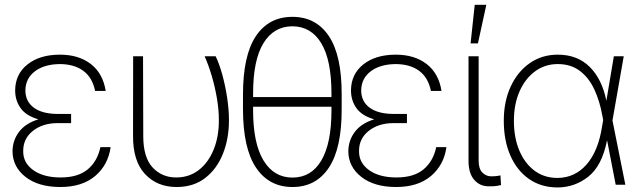

<svg xmlns="http://www.w3.org/2000/svg" viewBox="-20 -785 2710 816"><path d="M282.2 -290V-261.7H224.1Q161.6 -261.7 119.9 -228.8Q78.1 -195.8 78.6 -142.6Q78.1 -92.8 121.6 -61.8Q165 -30.8 237.8 -30.8Q311.5 -30.8 352.8 -65.2Q394 -99.6 406.7 -159.7H450.2Q439.5 -83.5 384.3 -36.9Q329.1 9.8 236.3 9.8Q143.6 9.8 88.6 -33Q33.7 -75.7 33.2 -142.1Q33.7 -189 61.3 -225.1Q88.9 -261.2 143.1 -277.8Q90.8 -293 67.6 -325.4Q44.4 -357.9 44.4 -400.9Q44.9 -470.2 97.2 -511.5Q149.4 -552.7 234.9 -552.7Q314.5 -552.7 366 -512.9Q417.5 -473.1 429.2 -398.4H384.3Q372.6 -455.6 334.2 -483.9Q295.9 -512.2 234.9 -512.7Q168.5 -512.2 128.7 -482.2Q88.9 -452.1 87.9 -401.9Q87.4 -355 122.8 -328.1Q158.2 -301.3 224.1 -300.8H282.2Z M545.9 -545.9H587.9L588.9 -206.1Q588.9 -116.2 628.4 -73.5Q668 -30.8 728.5 -30.8Q784.2 -30.8 825 -62.5Q865.7 -94.2 888.2 -149.7Q910.6 -205.1 910.2 -275.4Q910.2 -317.9 902.1 -366Q894 -414.1 880.4 -460.9Q866.7 -507.8 849.6 -545.9H896.5Q911.6 -515.1 924.6 -468.3Q937.5 -421.4 945.3 -370.1Q953.1 -318.8 953.1 -273.9Q953.1 -195.3 927.2 -130.9Q901.4 -66.4 851.8 -28.3Q802.2 9.8 730.5 9.8Q647.9 9.8 596.4 -45.2Q544.9 -100.1 545.4 -208Z M1432.1 -383.3V-321.3Q1432.6 -155.3 1377.9 -72.8Q1323.2 9.8 1223.1 9.8Q1123 9.8 1067.9 -72.8Q1012.7 -155.3 1012.7 -321.3V-383.3Q1012.7 -549.3 1067.4 -631.3Q1122.1 -713.4 1222.7 -713.4Q1323.2 -713.4 1377.9 -631.3Q1432.6 -549.3 1432.1 -383.3ZM1388.7 -315.9V-331.5H1055.7V-315.9Q1055.7 -175.8 1099.9 -103Q1144 -30.3 1223.1 -30.3Q1302.7 -30.3 1345.7 -103Q1388.7 -175.8 1388.7 -315.9ZM1055.7 -372.6H1388.7V-388.7Q1388.7 -529.3 1345.5 -601.1Q1302.2 -672.9 1222.7 -673.3Q1143.1 -672.9 1099.4 -601.1Q1055.7 -529.3 1055.7 -388.7Z M1709.5 -290V-261.7H1651.4Q1588.9 -261.7 1547.1 -228.8Q1505.4 -195.8 1505.9 -142.6Q1505.4 -92.8 1548.8 -61.8Q1592.3 -30.8 1665 -30.8Q1738.8 -30.8 1780 -65.2Q1821.3 -99.6 1834 -159.7H1877.4Q1866.7 -83.5 1811.5 -36.9Q1756.3 9.8 1663.6 9.8Q1570.8 9.8 1515.9 -33Q1460.9 -75.7 1460.4 -142.1Q1460.9 -189 1488.5 -225.1Q1516.1 -261.2 1570.3 -277.8Q1518.1 -293 1494.9 -325.4Q1471.7 -357.9 1471.7 -400.9Q1472.2 -470.2 1524.4 -511.5Q1576.7 -552.7 1662.1 -552.7Q1741.7 -552.7 1793.2 -512.9Q1844.7 -473.1 1856.4 -398.4H1811.5Q1799.8 -455.6 1761.5 -483.9Q1723.1 -512.2 1662.1 -512.7Q1595.7 -512.2 1555.9 -482.2Q1516.1 -452.1 1515.1 -401.9Q1514.6 -355 1550 -328.1Q1585.4 -301.3 1651.4 -300.8H1709.5Z M1971.2 -545.9H2014.2V-101.6Q2014.2 -67.9 2030 -51.8Q2045.9 -35.6 2067.4 -35.6Q2082.5 -35.6 2093.3 -37.1Q2104 -38.6 2106.9 -39.6L2109.4 1.5Q2105 2.9 2091.6 5.1Q2078.1 7.3 2057.6 6.8Q2020 7.3 1995.6 -20.5Q1971.2 -48.3 1971.2 -101.6ZM1980 -600.6 1997.6 -764.6H2046.9L2011.2 -600.6Z M2348.6 11.7Q2278.8 11.2 2227.8 -24.7Q2176.8 -60.5 2148.9 -124.3Q2121.1 -188 2121.1 -272Q2121.1 -354 2150.4 -417.2Q2179.7 -480.5 2231.4 -516.6Q2283.2 -552.7 2350.6 -552.7Q2434.1 -552.7 2486.3 -500.7Q2538.6 -448.7 2557.1 -356.9L2588.9 -545.9H2630.9L2583 -272.9L2637.7 0H2596.7L2560.5 -187H2559.6Q2538.1 -79.6 2480 -33.9Q2421.9 11.7 2348.6 11.7ZM2543.5 -274.9 2540 -293.5Q2528.8 -356 2505.6 -405.5Q2482.4 -455.1 2444.1 -483.9Q2405.8 -512.7 2350.6 -512.7Q2295.9 -512.7 2253.9 -481.7Q2211.9 -450.7 2188 -396.5Q2164.1 -342.3 2164.1 -271.5Q2164.1 -200.2 2187 -145.5Q2210 -90.8 2251.5 -59.8Q2293 -28.8 2348.6 -28.8Q2422.4 -28.8 2472.7 -85.7Q2522.9 -142.6 2539.1 -249.5Z"/></svg>

Font: Inter Display Extra Light
Style: Regular
Weight: 200
Designer: Rasmus Andersson
Foundry: rsms
Version: Version 4.000;git-4fc901f